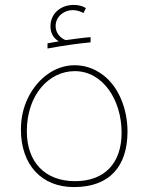

<svg xmlns="http://www.w3.org/2000/svg" viewBox="-20 -750 603 780"><path d="M173 -574V-553C245 -566 296 -573 348 -578V-599C328 -598 275 -591 247 -587C225 -595 206 -616 206 -644C206 -684 241 -709 276 -709C294 -709 310 -702 319 -697L329 -717C315 -726 298 -730 280 -730C224 -730 185 -693 185 -643C185 -621 193 -597 219 -582ZM280 10C426 10 498 -75 498 -216C498 -304 464 -396 399 -445C359 -475 320 -485 283 -485C206 -485 134 -434 94 -353C74 -312 65 -269 65 -224C65 -80 149 10 280 10ZM285 -14C164 -14 89 -90 89 -217C89 -363 177 -461 284 -461C398 -461 474 -344 474 -211C474 -86 404 -14 285 -14Z"/></svg>

Font: Noto Kufi Arabic Thin
Style: Regular
Weight: 100
Designer: Monotype Design Team, David Williams, Khaled Hosny
Foundry: Google LLC
Version: Version 2.109